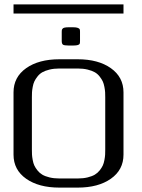

<svg xmlns="http://www.w3.org/2000/svg" viewBox="-20 -853 644 873"><path d="M541.5 -833V-791.5H41.5V-833ZM333.5 -583.5Q426.8 -583.5 484.1 -543Q541.5 -502.4 541.5 -433.1V-149.9Q541.5 -80.6 484.1 -40.3Q426.8 0 333.5 0H250Q156.2 0 98.9 -40.3Q41.5 -80.6 41.5 -149.9V-433.1Q41.5 -502.4 98.9 -543Q156.2 -583.5 250 -583.5ZM333.5 -541.5H250Q225.1 -541.5 205.1 -536.6Q185.1 -531.7 172.4 -524.4Q159.7 -517.1 150.4 -505.1Q141.1 -493.2 136.2 -482.7Q131.3 -472.2 128.7 -457.5Q126 -442.9 125.5 -433.3Q125 -423.8 125 -410.6V-172.9Q125 -159.7 125.5 -149.9Q126 -140.1 128.7 -125.5Q131.3 -110.8 136.2 -100.3Q141.1 -89.8 150.4 -78.1Q159.7 -66.4 172.4 -58.8Q185.1 -51.3 205.1 -46.4Q225.1 -41.5 250 -41.5H333.5Q358.4 -41.5 378.4 -46.4Q398.4 -51.3 411.1 -58.8Q423.8 -66.4 433.1 -78.1Q442.4 -89.8 447.3 -100.3Q452.1 -110.8 454.8 -125.5Q457.5 -140.1 458 -149.9Q458.5 -159.7 458.5 -172.9V-410.6Q458.5 -423.8 458 -433.3Q457.5 -442.9 454.8 -457.5Q452.1 -472.2 447.3 -482.7Q442.4 -493.2 433.1 -505.1Q423.8 -517.1 411.1 -524.4Q398.4 -531.7 378.4 -536.6Q358.4 -541.5 333.5 -541.5ZM343.8 -708.5V-666.5Q343.8 -657.7 342.5 -654.3Q341.3 -650.9 334.5 -648.4Q327.6 -646 312.5 -646H292Q271.5 -646 266.1 -650.1Q260.7 -654.3 260.7 -666.5V-708.5Q260.7 -713.9 261.2 -716.3Q261.7 -718.8 264.4 -722.4Q267.1 -726.1 273.9 -727.5Q280.8 -729 292 -729H312.5Q327.1 -729 334.2 -726.1Q341.3 -723.1 342.5 -719.7Q343.8 -716.3 343.8 -708.5Z"/></svg>

Font: Gputeks
Style: Regular
Weight: 500
Version: Version 0.9